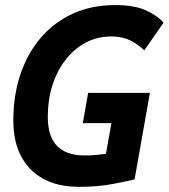

<svg xmlns="http://www.w3.org/2000/svg" viewBox="-20 -723 662 753"><path d="M290 9.8Q168.5 9.8 100.3 -59.1Q32.2 -127.9 32.2 -250.5Q32.2 -348.1 59.8 -430.7Q87.4 -513.2 139.6 -574.5Q191.9 -635.7 265.6 -669.4Q339.4 -703.1 431.2 -703.1Q504.4 -703.1 549.1 -683.8Q593.8 -664.6 621.6 -634.3L545.9 -525.4Q522.9 -548.3 491.2 -564.2Q459.5 -580.1 416.5 -580.1Q346.2 -580.1 289.8 -539.6Q233.4 -499 200.4 -427.5Q167.5 -356 167.5 -263.2Q167.5 -113.3 312.5 -113.3Q335 -113.3 356 -115.2Q377 -117.2 395.5 -120.1L417 -240.2H304.7L325.7 -358.9H567.9L507.8 -19.5Q483.9 -13.2 424.1 -1.7Q364.3 9.8 290 9.8Z"/></svg>

Font: Cascadia Code PL
Style: Bold Italic
Weight: 700
Italic angle: -10°
Monospace: yes
Designer: Aaron Bell
Foundry: Saja Typeworks
Version: Version 2404.023; ttfautohint (v1.8.4)